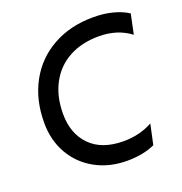

<svg xmlns="http://www.w3.org/2000/svg" viewBox="-140 -900 984 1036"><g transform="rotate(-20 352.5 -382.5)"><path d="M64 -332Q64 -464 119 -565Q174 -666 274.5 -722Q375 -778 507 -778Q567 -778 617.5 -765Q668 -752 705 -728L681 -614Q606 -671 500 -671Q401 -671 328 -631Q255 -591 215.5 -516.5Q176 -442 176 -343Q176 -229 243 -161Q310 -93 434 -93Q527 -93 601 -134L576 -18Q509 13 416 13Q315 13 234.5 -31Q154 -75 109 -153.5Q64 -232 64 -332Z"/></g></svg>

Font: Application Medium
Style: Italic
Weight: 500
Italic angle: -12°
Designer: Wei Huang
Foundry: Wei Huang
Version: Version 0.012